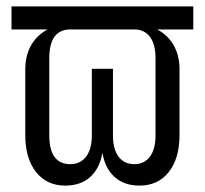

<svg xmlns="http://www.w3.org/2000/svg" viewBox="-20 -570 640 600"><path d="M184 10Q126 10 92.5 -32.5Q59 -75 59 -148V-353Q59 -397 77.5 -429Q96 -461 129 -478H16V-550H584V-478H471Q504 -461 522.5 -429Q541 -397 541 -353V-148Q541 -75 507.5 -32.5Q474 10 416 10Q368 10 338 -17Q308 -44 300 -93Q292 -44 262 -17Q232 10 184 10ZM200 -57Q231 -57 249 -80.5Q267 -104 267 -147V-355H333V-147Q333 -104 350.5 -80.5Q368 -57 400 -57Q431 -57 448.5 -80.5Q466 -104 466 -147V-388Q466 -432 448.5 -455Q431 -478 400 -478H200Q134 -478 134 -388V-147Q134 -57 200 -57Z"/></svg>

Font: Pitagon Sans Mono Light
Style: Regular
Weight: 300
Monospace: yes
Designer: Travis Tran
Foundry: Pitagon
Version: Version 1.001; ttfautohint (v1.8.4.7-5d5b);gftools[0.9.26]